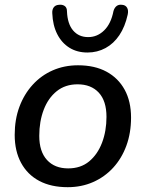

<svg xmlns="http://www.w3.org/2000/svg" viewBox="-20 -768 605 797"><path d="M261 9Q192 9 143 -17Q94 -43 67.5 -92Q41 -141 41 -208Q41 -272 60.5 -324.5Q80 -377 115.5 -416Q151 -455 199 -476Q247 -497 304 -497Q373 -497 422 -470.5Q471 -444 497.5 -395.5Q524 -347 524 -280Q524 -216 504.5 -163Q485 -110 449.5 -71.5Q414 -33 366 -12Q318 9 261 9ZM263 -69Q315 -69 350 -98Q385 -127 403.5 -175.5Q422 -224 422 -283Q422 -349 390 -383.5Q358 -418 302 -418Q251 -418 215.5 -389.5Q180 -361 161.5 -312.5Q143 -264 143 -204Q143 -139 175 -104Q207 -69 263 -69ZM343 -550Q300 -550 268 -570Q236 -590 217.5 -626.5Q199 -663 197 -713Q196 -728 203 -737.5Q210 -747 224 -748Q238 -750 248 -743.5Q258 -737 258 -721Q260 -669 283.5 -641.5Q307 -614 346 -614Q384 -614 412.5 -642Q441 -670 451 -722Q455 -736 464 -743Q473 -750 487 -748Q501 -747 507.5 -736Q514 -725 510 -707Q499 -657 475.5 -622Q452 -587 418 -568.5Q384 -550 343 -550Z"/></svg>

Font: Nunito ExtraLight SemiBold
Style: Italic
Weight: 600
Italic angle: -9°
Version: Version 3.602